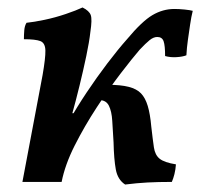

<svg xmlns="http://www.w3.org/2000/svg" viewBox="-20 -487 536 514"><path d="M40 0 94 -286Q102 -332 101.5 -352Q101 -372 88 -377Q75 -382 44 -382Q44 -394 45 -406Q46 -418 51 -426Q71 -428 99.5 -434Q128 -440 156 -449.5Q184 -459 201 -467Q219 -458 223 -446.5Q227 -435 222 -402Q219 -375 211 -337Q203 -299 193 -258Q183 -217 172.5 -179.5Q162 -142 152 -115L135 -96Q143 -124 164 -161.5Q185 -199 212 -239.5Q239 -280 267.5 -317.5Q296 -355 320 -382Q360 -430 388 -446.5Q416 -463 447 -463Q459 -463 474 -461.5Q489 -460 496 -458Q492 -442 489 -421.5Q486 -401 483 -380Q480 -359 479 -339Q469 -335 452.5 -334Q436 -333 422 -337Q422 -365 418 -376.5Q414 -388 401 -388Q391 -388 380.5 -379.5Q370 -371 354 -354Q335 -332 303.5 -291Q272 -250 239 -199.5Q206 -149 180 -97.5Q154 -46 145 0ZM154 -168V-184H186V-168ZM315 7Q295 -6 290 -33.5Q285 -61 284 -106Q282 -138 280.5 -163.5Q279 -189 271.5 -204Q264 -219 246 -219L269 -260Q303 -260 324.5 -254.5Q346 -249 357.5 -237Q369 -225 375.5 -203.5Q382 -182 385 -148Q389 -113 392 -92.5Q395 -72 407.5 -62Q420 -52 451 -47Q450 -33 447 -21Q444 -9 440 0Q403 0 375 1.5Q347 3 315 7Z"/></svg>

Font: Vollkorn Medium
Style: Italic
Weight: 500
Italic angle: -11°
Designer: Friedrich Althausen
Foundry: Friedrich Althausen
Version: Version 5.000